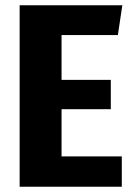

<svg xmlns="http://www.w3.org/2000/svg" viewBox="-20 -713 514 733"><path d="M430 -579H215V-408H403V-296H215V-116H445V0H55V-693H447Z"/></svg>

Font: Fira Sans Condensed
Style: Bold
Weight: 700
Width: 3
Designer: bBox Type GmbH & Carrois Corporate GbR & Edenspiekermann AG
Foundry: bBox Type GmbH & Carrois Corporate GbR & Edenspiekermann AG
Version: Version 4.301